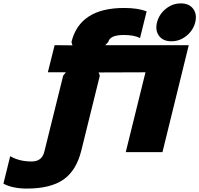

<svg xmlns="http://www.w3.org/2000/svg" viewBox="-211 -896 1174 1131"><path d="M646 -470.2 370.1 -469.2 377 -450.2 268.1 -9.8Q238.8 108.9 162.6 161.9Q86.4 214.8 -53.2 214.8Q-136.2 214.8 -190.9 186L-150.9 23.9Q-98.1 55.2 -24.9 55.2Q35.6 55.2 49.8 -1L161.1 -450.2L176.8 -470.2H70.8L110.8 -629.9L215.8 -628.9L210 -648.9Q259.3 -849.1 520 -849.1Q601.1 -849.1 652.8 -829.1L613.8 -671.9Q579.6 -689.9 518.1 -689.9Q436.5 -689.9 426.8 -648.9L409.2 -629.9H900.9L746.1 0H529.8ZM939 -764.2Q926.8 -716.8 887.2 -684.8Q847.7 -652.8 798.8 -652.8Q749.5 -652.8 725.8 -684.8Q702.1 -716.8 713.9 -764.2Q726.1 -812 765.6 -844Q805.2 -876 854 -876Q903.3 -876 927 -844Q950.7 -812 939 -764.2Z"/></svg>

Font: Sinkin Sans 900 X Black Italic
Style: Regular
Weight: 950
Italic angle: -112°
Designer: Keith Bates
Foundry: K-Type
Version: Sinkin Sans (version 1.0)  by Keith Bates   •   © 2014   www